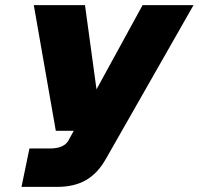

<svg xmlns="http://www.w3.org/2000/svg" viewBox="-20 -730 776 750"><path d="M64 0 95 -150H175Q232 -150 249 -184L268 -219H198L112 -710H312L357 -381L537 -710H736L394 -110Q362 -53 316 -26.5Q270 0 204 0Z"/></svg>

Font: Geist Black
Style: Italic
Weight: 900
Italic angle: -12°
Designer: Basement.studio, Andrés Briganti, Mateo Zaragoza
Foundry: Basement.studio, Vercel, Andrés Briganti, Guido Ferreyra, Mateo Zaragoza
Version: Version 1.500; ttfautohint (v1.8.4.7-5d5b)